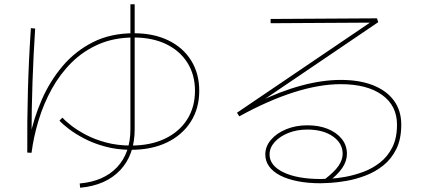

<svg xmlns="http://www.w3.org/2000/svg" viewBox="-20 -826 2040 901"><path d="M128 -109 108 -110Q107 -256 111 -402Q115 -548 125 -694L145 -692Q137 -569 132.5 -441Q128 -313 128 -181H120Q138 -271 176 -358Q214 -445 273.5 -515.5Q333 -586 416 -628Q499 -670 608 -670Q701 -670 770 -636.5Q839 -603 877 -542Q915 -481 915 -400Q915 -317 875 -254.5Q835 -192 763.5 -157.5Q692 -123 595 -123Q530 -123 474.5 -138Q419 -153 376 -175.5Q333 -198 303 -221Q273 -244 259 -260L273 -274Q287 -258 315.5 -236Q344 -214 385 -192.5Q426 -171 479 -157Q532 -143 595 -143Q686 -143 753.5 -175Q821 -207 858 -265Q895 -323 895 -400Q895 -475 859.5 -531.5Q824 -588 759.5 -619Q695 -650 608 -650Q516 -650 443.5 -618.5Q371 -587 316.5 -533Q262 -479 223.5 -409.5Q185 -340 161.5 -263Q138 -186 128 -109ZM356 55 354 35Q467 25 529.5 -41.5Q592 -108 592 -220V-806H612V-220Q612 -100 544.5 -28Q477 44 356 55Z M1485 34Q1425 34 1377 24.5Q1329 15 1295 -2.5Q1261 -20 1243 -45Q1225 -70 1225 -101Q1225 -139 1251.5 -170Q1278 -201 1323 -219.5Q1368 -238 1422 -238Q1477 -238 1518.5 -221Q1560 -204 1584 -174Q1608 -144 1608 -104Q1608 -70 1586 -37.5Q1564 -5 1515 32L1503 16Q1549 -19 1568.5 -47.5Q1588 -76 1588 -104Q1588 -154 1542 -186Q1496 -218 1422 -218Q1373 -218 1333 -202Q1293 -186 1269 -159.5Q1245 -133 1245 -101Q1245 -49 1310 -17.5Q1375 14 1485 14Q1499 14 1530.5 12.5Q1562 11 1602.5 3.5Q1643 -4 1685 -19.5Q1727 -35 1763 -63Q1799 -91 1821 -134.5Q1843 -178 1843 -241Q1843 -330 1773 -380.5Q1703 -431 1579 -431Q1478 -431 1357.5 -392.5Q1237 -354 1103 -280L1092 -297L1743 -738L1749 -720L1250 -717V-737L1749 -740L1755 -722L1187 -337L1183 -343Q1293 -397 1392.5 -424Q1492 -451 1579 -451Q1667 -451 1730.5 -426Q1794 -401 1828.5 -354Q1863 -307 1863 -241Q1863 -173 1839.5 -126Q1816 -79 1778 -49Q1740 -19 1695 -2Q1650 15 1607.5 22.5Q1565 30 1532 32Q1499 34 1485 34Z"/></svg>

Font: Murecho Thin
Style: Regular
Weight: 100
Designer: Neil Summerour
Foundry: Positype
Version: Version 1.010